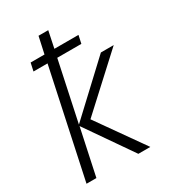

<svg xmlns="http://www.w3.org/2000/svg" viewBox="-184 -860 862 959"><g transform="rotate(-30 246.5 -380.0)"><path d="M29 0 161 -618H80L90 -664H170L191 -760H247L227 -664H366L356 -618H217L144 -275L419 -532H493L207 -269L397 0H328L143 -267L86 0Z"/></g></svg>

Font: Noto Sans UI Light
Style: Italic
Weight: 300
Italic angle: -12°
Designer: Monotype Design Team
Foundry: Monotype Imaging Inc.
Version: Version 1.901